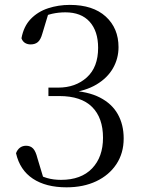

<svg xmlns="http://www.w3.org/2000/svg" viewBox="-20 -763 597 797"><path d="M256.1 14.6Q170.6 14.6 116.4 -21.3Q62.2 -57.3 46.5 -127Q52.2 -142.3 63.1 -150.2Q73.9 -158 88.2 -158Q106.4 -158 117.3 -146.6Q128.3 -135.2 135.3 -106.6L163.6 -12.8L124.5 -45.7Q149.6 -31.6 175.3 -24Q201.1 -16.4 233.4 -16.4Q316.7 -16.4 362.1 -63.8Q407.6 -111.1 407.6 -191.2Q407.6 -273.8 362.2 -319.1Q316.7 -364.3 226.3 -364.3H181V-399.3H221.3Q293.6 -399.3 340.4 -441.7Q387.3 -484.1 387.3 -564.4Q387.3 -633.7 352.1 -672.8Q316.9 -711.8 251.3 -711.8Q223.4 -711.8 196.7 -705.9Q170 -700 139.7 -684.3L182.9 -713.3L155.8 -623.7Q148.8 -598.3 137.3 -588.5Q125.8 -578.6 106.9 -578.6Q94.2 -578.6 84 -584.7Q73.9 -590.8 69.1 -604.1Q78.2 -653.8 107.7 -684.3Q137.2 -714.8 179.7 -728.7Q222.3 -742.7 269.8 -742.7Q365.9 -742.7 419 -694.3Q472 -645.8 472 -567.3Q472 -520 449 -479.8Q426 -439.5 380.6 -412.3Q335.3 -385.1 266.4 -376.9V-387.4Q344.5 -383.9 394.4 -358.3Q444.4 -332.7 468.9 -289.2Q493.4 -245.6 493.4 -188.2Q493.4 -127.2 463.1 -81.5Q432.8 -35.8 379.5 -10.6Q326.3 14.6 256.1 14.6Z"/></svg>

Font: Early Summer Mincho VF
Style: Regular
Weight: 250
Designer: GuiWonder
Version: Version 1.002